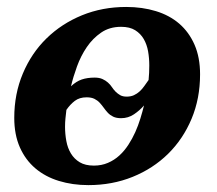

<svg xmlns="http://www.w3.org/2000/svg" viewBox="-20 -520 624 552"><path d="M394 -216.8Q381.8 -202.6 365.2 -191.4Q348.6 -180.2 328.1 -180.2Q314.5 -180.2 305.4 -184.6Q296.4 -189 290 -195.8Q283.7 -202.6 278.3 -210.2Q272.9 -217.8 266.6 -224.6Q260.3 -231.4 251.5 -235.8Q242.7 -240.2 229 -240.2Q208.5 -240.2 195.1 -230Q181.6 -219.7 170.9 -204.1Q169.4 -191.9 168.2 -179.9Q167 -168 167 -155.8Q167 -134.8 170.7 -114.7Q174.3 -94.7 183.8 -78.9Q193.4 -63 209.2 -53.5Q225.1 -43.9 250 -43.9Q272 -43.9 290.3 -51.8Q308.6 -59.6 323 -72.8Q337.4 -85.9 348.9 -103.5Q360.4 -121.1 368.9 -140.1Q377.4 -159.2 383.5 -179Q389.6 -198.7 394 -216.8ZM409.2 -332Q409.2 -352.5 405.8 -372.3Q402.3 -392.1 393.3 -407.7Q384.3 -423.3 368.7 -433.1Q353 -442.9 328.1 -442.9Q294.9 -442.9 270.8 -426.3Q246.6 -409.7 229.5 -384.5Q212.4 -359.4 201.4 -329.1Q190.4 -298.8 184.1 -272Q199.2 -286.1 215.1 -291.5Q231 -296.9 252 -296.9Q265.6 -296.9 274.7 -292.7Q283.7 -288.6 290.3 -282.7Q296.9 -276.9 301.8 -269.5Q306.6 -262.2 312.5 -256.3Q318.4 -250.5 325.7 -246.3Q333 -242.2 344.2 -242.2Q356 -242.2 365 -246.3Q374 -250.5 381.3 -257.1Q388.7 -263.7 394.8 -272.5Q400.9 -281.2 407.2 -290Q408.2 -299.8 408.7 -310.5Q409.2 -321.3 409.2 -332ZM555.2 -306.2Q555.2 -236.8 530.8 -178.5Q506.3 -120.1 463.1 -77.6Q419.9 -35.2 361.3 -11.5Q302.7 12.2 233.9 12.2Q188.5 12.2 149.4 0.2Q110.4 -11.7 81.8 -35.9Q53.2 -60.1 37.1 -96.4Q21 -132.8 21 -181.2Q21 -250 45.7 -308.6Q70.3 -367.2 113.8 -409.7Q157.2 -452.1 215.8 -476.1Q274.4 -500 342.8 -500Q389.2 -500 428.2 -488Q467.3 -476.1 495.4 -451.9Q523.4 -427.7 539.3 -391.4Q555.2 -355 555.2 -306.2Z"/></svg>

Font: Charis SIL CyrE
Style: Bold Italic
Weight: 700
Italic angle: -11°
Foundry: SIL International
Version: Version 5.000